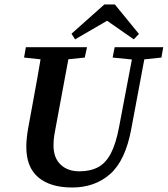

<svg xmlns="http://www.w3.org/2000/svg" viewBox="-20 -819 746 854"><path d="M97 -166Q97 -186 99.5 -208.5Q102 -231 106 -253L120 -329Q133 -398 145.5 -468.5Q158 -539 169 -609H294L229 -259Q225 -237 221.5 -217.5Q218 -198 218 -172Q218 -117 249.5 -87Q281 -57 333 -57Q382 -57 416.5 -75.5Q451 -94 473.5 -137.5Q496 -181 510 -256L577 -609H632L564 -246Q538 -105 470 -45Q402 15 301 15Q204 15 150.5 -30Q97 -75 97 -166ZM87 -563 95 -609H367L357 -563L232 -550H209ZM481 -563 490 -609H706L698 -563L604 -553H581ZM491 -799 598 -668 575 -644 420 -752H500L314 -644L298 -669L444 -799Z"/></svg>

Font: Lisu Bosa Black
Style: Italic
Weight: 900
Italic angle: -19°
Designer: David Morse, Annie Olsen, Victor Gaultney, Frank Grießhammer (Latin)
Foundry: SIL International
Version: Version 2.000